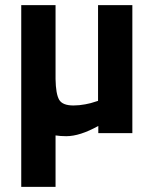

<svg xmlns="http://www.w3.org/2000/svg" viewBox="-20 -520 600 750"><path d="M363 -500H497V0H364V-28Q292 12 239 12Q216 12 197 9V210H63V-500H197V-211Q198 -153 211 -130.5Q224 -108 267 -108Q289 -108 313 -112.5Q337 -117 350 -122L363 -126Z"/></svg>

Font: TitilliumText
Style: ExtraBold
Weight: 800
Designer: Accademia di Belle Arti di Urbino and others
Foundry: Accademia di Belle Arti di Urbino and others.
Version: Version 60.001